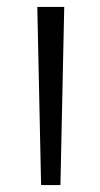

<svg xmlns="http://www.w3.org/2000/svg" viewBox="-20 -536 291 556"><path d="M88 -516H166L155 0H99Z"/></svg>

Font: Combo
Style: Regular
Weight: 400
Designer: Eduardo Rodriguez Tunni
Foundry: Eduardo Rodriguez Tunni
Version: Version 1.001